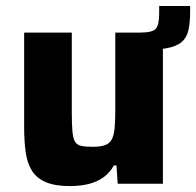

<svg xmlns="http://www.w3.org/2000/svg" viewBox="-20 -620 662 648"><path d="M400.3 -451V-510H452.3Q495.9 -510 506.6 -523.7Q517.2 -537.3 517.2 -574.3V-599.7H621.7V-582.7Q621.7 -544.3 616 -518.6Q610.4 -492.9 593 -478.1Q575.6 -463.3 542 -457.2Q508.3 -451 452.3 -451ZM216.7 8Q166 8 135.1 -5Q104.1 -18 88.2 -43.2Q72.2 -68.4 66.9 -105.4Q61.5 -142.4 61.5 -191V-510H222.3V-240.4Q222.3 -199.2 224.5 -175.7Q226.6 -152.2 233.6 -141.3Q240.5 -130.4 254.8 -127.5Q269.1 -124.6 293 -124.6Q318.9 -124.6 334.3 -130.1Q349.7 -135.5 357 -149Q364.2 -162.4 366.6 -185.6Q369.1 -208.9 369.1 -244.4V-510H529.8V0H377.2L373.2 -61.5H364.3Q350.2 -36.2 328.1 -20.8Q306 -5.4 277.8 1.3Q249.6 8 216.7 8Z"/></svg>

Font: Saira Thin
Style: Regular
Weight: 100
Designer: Hector Gatti with collaboration of the Omnibus-Type team
Foundry: Omnibus-Type
Version: Version 1.101